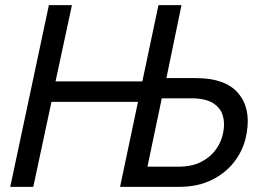

<svg xmlns="http://www.w3.org/2000/svg" viewBox="-20 -730 1040 750"><path d="M20 0 171 -710H261L197 -412H536L599 -710H689L630 -425H744Q860 -425 910 -366.5Q960 -308 944 -213Q935 -153 900.5 -105Q866 -57 810 -28.5Q754 0 678 0H449L519 -332H181L110 0ZM556 -79H678Q729 -79 765.5 -97.5Q802 -116 824 -147Q846 -178 852 -213Q859 -248 850.5 -278Q842 -308 812.5 -327Q783 -346 726 -346H612Z"/></svg>

Font: Raleway Medium
Style: Italic
Weight: 500
Italic angle: -12°
Designer: Matt McInerney, Pablo Impallari, Rodrigo Fuenzalida
Foundry: Matt McInerney, Pablo Impallari, Rodrigo Fuenzalida
Version: Version 4.026